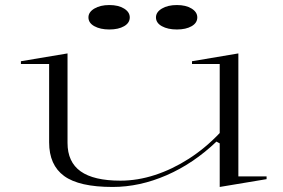

<svg xmlns="http://www.w3.org/2000/svg" viewBox="-20 -727 1123 762"><path d="M427 15Q294 15 234.5 -28.5Q175 -72 175 -162V-473H63V-484L248 -515V-160Q248 -84 300 -47Q352 -10 458 -10Q526 -10 595 -32.5Q664 -55 729.5 -97Q795 -139 852 -199V-473H742V-484L926 -515V-27H1038V-16L852 15V-158L839 -165Q748 -78 641 -31.5Q534 15 427 15ZM682 -707Q718 -707 740.5 -693Q763 -679 763 -658Q763 -636 740.5 -623Q718 -610 682 -610Q646 -610 622.5 -623Q599 -636 599 -658Q599 -679 622.5 -693Q646 -707 682 -707ZM414 -707Q450 -707 472.5 -693Q495 -679 495 -658Q495 -636 472.5 -623Q450 -610 414 -610Q378 -610 354.5 -623Q331 -636 331 -658Q331 -679 354.5 -693Q378 -707 414 -707Z"/></svg>

Font: Kalnia Expanded ExtraLight
Style: Regular
Weight: 250
Width: 7
Designer: Frida Medrano
Foundry: Frida Medrano
Version: Version 1.105